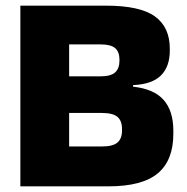

<svg xmlns="http://www.w3.org/2000/svg" viewBox="-20 -659 660 679"><path d="M363.5 0H182V-141H340.5Q379 -141 395.2 -154.8Q411.5 -168.5 411.5 -197.5V-203Q411.5 -232 395.2 -245.8Q379 -259.5 340.5 -259.5H178.5V-389H335Q372 -389 387.2 -403Q402.5 -417 402.5 -444.5V-448Q402.5 -475.5 387.2 -488.8Q372 -502 335 -502H178.5V-639H355Q475 -639 527.8 -601Q580.5 -563 580.5 -487V-480Q580.5 -423.5 549.2 -392.2Q518 -361 450.5 -358V-352.5Q524.5 -344.5 558.8 -305.5Q593 -266.5 593 -197V-185.5Q593 -92 538 -46Q483 0 363.5 0ZM224.5 0H52V-639H224.5Z"/></svg>

Font: Anek Kannada Medium ExtraBold
Style: Regular
Weight: 800
Version: Version 1.003